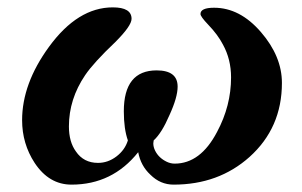

<svg xmlns="http://www.w3.org/2000/svg" viewBox="-20 -485 819 521"><path d="M745 -260Q745 -138 657 -59Q573 16 451 16Q415 16 388 -11Q362 -35 355 -72Q285 16 174 16Q113 16 74 -43Q40 -95 40 -159Q40 -258 113 -358Q191 -465 286 -465Q337 -465 337 -434Q337 -415 293 -371Q234 -315 211 -281Q167 -216 167 -142Q167 -100 186 -74Q207 -43 246 -43Q273 -43 296 -60.5Q319 -78 327 -104Q316 -135 316 -183Q316 -294 405 -294Q462 -294 462 -250Q462 -221 440 -173Q419 -124 397 -104L396 -96Q396 -86 401 -76Q406 -66 414 -58.5Q422 -51 432.5 -46Q443 -41 454 -41Q524 -41 569 -127Q607 -198 607 -275Q607 -324 585 -364Q571 -391 545 -418Q524 -440 524 -447Q524 -464 561 -464Q631 -464 688 -398Q745 -332 745 -260Z"/></svg>

Font: GFS Didot
Style: Bold Italic
Weight: 700
Italic angle: -12°
Designer: Designed by Takis Katsoulidis and George D. Matthiopoulos.
Foundry: Designed by Takis Katsoulidis and George D. Matthiopoulos.
Version: Version 1.0